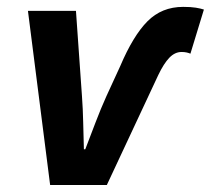

<svg xmlns="http://www.w3.org/2000/svg" viewBox="-20 -527 601 547"><path d="M122.8 0 59.6 -496.1H196.4L213.5 -253.3Q216.2 -216.9 217 -178.7Q217.9 -140.6 219 -101.8H223Q237.5 -139.6 252.2 -178.2Q266.9 -216.9 283.3 -253.3L322.6 -338.8Q359.2 -425 400 -466.2Q440.8 -507.4 501.8 -507.4Q524.1 -507.4 538 -505.1Q551.9 -502.8 560.9 -499.8L522.5 -374.1Q517.9 -376.1 511.7 -377.5Q505.6 -378.9 497.1 -378.9Q478.3 -378.9 462.4 -362.5Q446.6 -346 431 -313.4L284.4 0Z"/></svg>

Font: Source Sans 3
Style: Italic
Weight: 200
Italic angle: -11°
Designer: Paul D. Hunt
Foundry: Adobe
Version: Version 3.046;hotconv 1.0.118;makeotfexe 2.5.65603